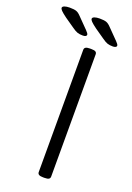

<svg xmlns="http://www.w3.org/2000/svg" viewBox="-233 -924 679 986"><g transform="rotate(20 106.5 -431.0)"><path d="M138 2Q122 2 115 -2.5Q108 -7 108 -16V-684Q108 -693 115 -697.5Q122 -702 138 -702H146Q163 -702 169.5 -697.5Q176 -693 176 -684V-16Q176 -7 169.5 -2.5Q163 2 146 2ZM81 -752Q63 -752 51 -756Q39 -760 21 -773L-31 -809Q-54 -826 -62 -834.5Q-70 -843 -70 -849Q-70 -856 -59 -860Q-48 -864 -31 -864Q-6 -864 6 -859.5Q18 -855 31 -841L87 -784Q93 -778 97 -772.5Q101 -767 101 -763Q101 -758 95.5 -755Q90 -752 81 -752ZM245 -752Q227 -752 215 -756Q203 -760 185 -773L133 -809Q110 -826 102 -834.5Q94 -843 94 -849Q94 -856 105 -860Q116 -864 133 -864Q158 -864 170 -859.5Q182 -855 195 -841L251 -784Q257 -778 261 -772.5Q265 -767 265 -763Q265 -758 259.5 -755Q254 -752 245 -752Z"/></g></svg>

Font: Asap Light
Style: Regular
Weight: 300
Designer: Pablo Cosgaya
Foundry: Omnibus-Type
Version: Version 3.001